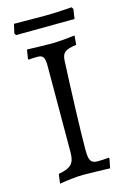

<svg xmlns="http://www.w3.org/2000/svg" viewBox="-121 -836 602 906"><g transform="rotate(-15 180.5 -383.0)"><path d="M37 -719C37 -719 122 -720 181 -720L323 -721L330 -768L324 -778C324 -778 245 -772 195 -772C136 -772 41 -773 41 -773L31 -728ZM56 12C95 5 143 0 172 0C206 0 267 2 303 3L312 -43L310 -47C298 -46 275 -44 257 -44C222 -44 213 -58 213 -112C213 -195 220 -398 227 -544C229 -582 244 -594 299 -601L303 -646C264 -641 216 -637 188 -637C158 -637 103 -639 69 -640L62 -596L64 -592C77 -593 96 -594 106 -594C135 -594 143 -583 143 -540L142 -120C142 -64 125 -46 62 -34Z"/></g></svg>

Font: Alegreya SC
Style: Regular
Weight: 400
Designer: Juan Pablo del Peral
Foundry: Huerta Tipografica
Version: Version 2.007;PS 002.007;hotconv 1.0.88;makeotf.lib2.5.64775